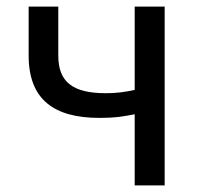

<svg xmlns="http://www.w3.org/2000/svg" viewBox="-20 -563 612 583"><path d="M389 0H480V-543H389V-290C357 -283 333 -280 301 -280C201 -280 157 -314 157 -394V-543H67V-394C67 -260 145 -205 282 -205C332 -205 351 -209 389 -216Z"/></svg>

Font: Noto Sans CJK JP
Style: Regular
Weight: 400
Designer: Ryoko NISHIZUKA 西塚涼子 (kana, bopomofo & ideographs); Paul D. Hunt (Latin, Greek & Cyrillic); Sandoll Communications 산돌커뮤니
Foundry: Adobe
Version: Version 2.004;hotconv 1.0.118;makeotfexe 2.5.65603